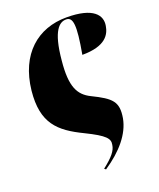

<svg xmlns="http://www.w3.org/2000/svg" viewBox="-142 -637 780 944"><g transform="rotate(-20 248.0 -165.5)"><path d="M36 -270C19 -104 88 -43 208 15C308 64 324 85 318 116C314 146 292 172 240 213L248 219C338 159 398 88 412 11C426 -72 399 -97 301 -145C240 -175 213 -225 226 -357C240 -513 281 -541 315 -541C351 -541 358 -500 331 -350C454 -350 481 -402 488 -444C498 -498 461 -550 320 -550C170 -550 56 -455 36 -270Z"/></g></svg>

Font: Noto Serif Display Condensed Black
Style: Italic
Weight: 900
Width: 3
Italic angle: -12°
Designer: Monotype Design Team
Foundry: Monotype Imaging Inc.
Version: Version 2.009